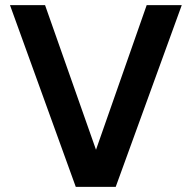

<svg xmlns="http://www.w3.org/2000/svg" viewBox="-20 -730 749 750"><path d="M276 0 19 -710H156L355 -145L553 -710H690L432 0Z"/></svg>

Font: Txt Sans SemiBold
Style: Regular
Weight: 600
Designer: Open Source
Foundry: XRLN
Version: Version 1.0